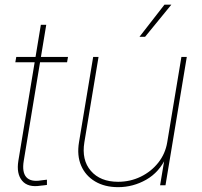

<svg xmlns="http://www.w3.org/2000/svg" viewBox="-20 -773 841 801"><path d="M263.7 -535.6 259.8 -513.2H43.9L47.9 -535.6ZM150.4 -669.4H172.9L79.1 -102.1Q71.3 -54.7 89.8 -33.9Q108.4 -13.2 151.9 -20.5Q157.7 -21 163.8 -22Q169.9 -22.9 175.8 -23.4V-1.5Q169.4 -0.5 163.1 0.2Q156.7 1 150.4 1.5Q96.7 10.3 72.3 -19Q47.9 -48.3 56.6 -102.1Z M472.7 7.8Q417 7.8 377 -15.9Q336.9 -39.6 318.6 -81.8Q300.3 -124 309.6 -179.7L368.7 -535.6H391.1L332 -179.7Q319.8 -105.5 359.1 -60.1Q398.4 -14.6 472.7 -14.6Q523.4 -14.6 567.1 -35.9Q610.8 -57.1 640.4 -94.5Q669.9 -131.8 677.7 -179.7L736.8 -535.6H759.3L670.4 0H647.9L667.5 -117.2H673.3Q645 -54.7 590.1 -23.4Q535.2 7.8 472.7 7.8ZM562 -619.6 666 -753.4H694.8L585.4 -619.6Z"/></svg>

Font: Inter 20pt Thin
Style: Italic
Weight: 250
Italic angle: -9.3988°
Version: Version 4.001;git-66647c0bb